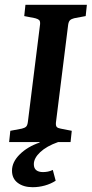

<svg xmlns="http://www.w3.org/2000/svg" viewBox="-20 -592 382 800"><path d="M18 0 23 -47 71 -56Q83 -59 88.5 -64Q94 -69 96 -83L147 -491Q148 -504 143 -508.5Q138 -513 127 -516L81 -525L86 -572H342L337 -525L289 -516Q277 -513 271.5 -507.5Q266 -502 264 -489L213 -81Q212 -68 216.5 -63Q221 -58 233 -56L279 -47L274 0ZM116 188Q78 188 54 170Q30 152 30 119Q30 83 62.5 51Q95 19 145 2V-8H222V0Q174 17 147.5 42Q121 67 121 92Q121 109 131 117Q141 125 159 125Q169 125 179.5 123Q190 121 200 116L212 161Q192 174 167 181Q142 188 116 188Z"/></svg>

Font: Rasa SemiBold
Style: Italic
Weight: 600
Italic angle: -7.10001°
Designer: Anna Giedrys (Yrsa+Rasa design), David Brezina (Yrsa art-direction, Rasa art-direction, design)
Foundry: Rosetta Type Foundry
Version: Version 2.004